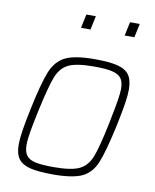

<svg xmlns="http://www.w3.org/2000/svg" viewBox="-81 -765 675 836"><g transform="rotate(10 256.5 -347.5)"><path d="M41 -95Q41 -142 65 -254Q90 -374 111 -425.5Q132 -477 173.5 -497.5Q215 -518 302 -518Q368 -518 404 -509Q440 -500 456 -477.5Q472 -455 472 -413Q472 -388 466.5 -352.5Q461 -317 448 -254Q422 -134 401.5 -83Q381 -32 339.5 -12Q298 8 211 8Q145 8 109 -1Q73 -10 57 -32Q41 -54 41 -95ZM413 -254Q417 -272 418 -280Q438 -377 438 -410Q438 -441 426 -457Q414 -473 386 -479.5Q358 -486 306 -486Q228 -486 193 -469Q158 -452 141 -408.5Q124 -365 100 -254Q87 -193 81 -158Q75 -123 75 -99Q75 -68 87.5 -52Q100 -36 127.5 -30Q155 -24 207 -24Q286 -24 321 -41Q356 -58 373 -100.5Q390 -143 413 -254ZM220 -642 233 -703H275L262 -642ZM413 -642 426 -703H469L456 -642Z"/></g></svg>

Font: Saira Semi Condensed Thin
Style: Italic
Weight: 100
Width: 4
Italic angle: -12°
Designer: Hector Gatti with collaboration of the Omnibus-Type team
Foundry: Omnibus-Type
Version: Version 1.001; ttfautohint (v1.8)